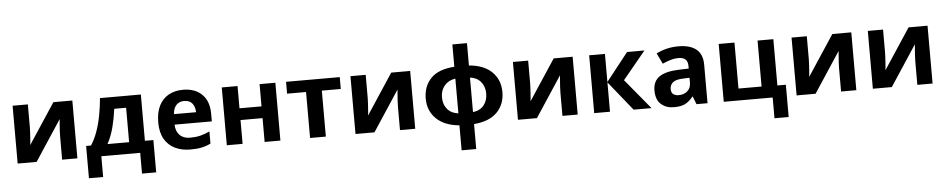

<svg xmlns="http://www.w3.org/2000/svg" viewBox="-49 -1163 8892 1806"><g transform="rotate(-5 4397.5 -260.0)"><path d="M222 -330Q222 -313 220.5 -288Q219 -263 217.5 -237Q216 -211 214 -191Q212 -171 211 -163L463 -546H642V0H498V-218Q498 -245 500 -277.5Q502 -310 504.5 -338.5Q507 -367 508 -382L257 0H78V-546H222Z M1289 -546V-109H1369V196H1235V0H868V196H734V-109H780Q816 -164 841 -234.5Q866 -305 881 -385Q896 -465 903 -546ZM1028 -434Q1016 -343 995 -261.5Q974 -180 936 -109H1140V-434Z M1687 -556Q1800 -556 1866 -491.5Q1932 -427 1932 -308V-236H1580Q1582 -173 1617.5 -137Q1653 -101 1716 -101Q1769 -101 1812 -111.5Q1855 -122 1901 -144V-29Q1861 -9 1816.5 0.5Q1772 10 1709 10Q1627 10 1564 -20.5Q1501 -51 1465 -113Q1429 -175 1429 -269Q1429 -365 1461.5 -428.5Q1494 -492 1552 -524Q1610 -556 1687 -556ZM1688 -450Q1645 -450 1616.5 -422Q1588 -394 1583 -335H1792Q1791 -385 1766 -417.5Q1741 -450 1688 -450Z M2202 -546V-336H2410V-546H2559V0H2410V-225H2202V0H2053V-546Z M3167 -434H2988V0H2839V-434H2660V-546H3167Z M3412 -330Q3412 -313 3410.5 -288Q3409 -263 3407.5 -237Q3406 -211 3404 -191Q3402 -171 3401 -163L3653 -546H3832V0H3688V-218Q3688 -245 3690 -277.5Q3692 -310 3694.5 -338.5Q3697 -367 3698 -382L3447 0H3268V-546H3412Z M4387 -549Q4529 -537 4604 -462.5Q4679 -388 4679 -273Q4679 -158 4606 -83Q4533 -8 4387 4V240H4249V4Q4108 -9 4031.5 -84Q3955 -159 3955 -273Q3955 -390 4026.5 -464.5Q4098 -539 4249 -549V-760H4387ZM4249 -437Q4184 -428 4146 -383Q4108 -338 4108 -273Q4108 -206 4145 -161.5Q4182 -117 4249 -109ZM4387 -109Q4454 -117 4490 -161.5Q4526 -206 4526 -273Q4526 -338 4489 -382.5Q4452 -427 4387 -435Z M4946 -330Q4946 -313 4944.5 -288Q4943 -263 4941.5 -237Q4940 -211 4938 -191Q4936 -171 4935 -163L5187 -546H5366V0H5222V-218Q5222 -245 5224 -277.5Q5226 -310 5228.5 -338.5Q5231 -367 5232 -382L4981 0H4802V-546H4946Z M5880 -546H6044L5828 -284L6063 0H5894L5671 -277V0H5522V-546H5671V-281Z M6365 -557Q6475 -557 6533.5 -509.5Q6592 -462 6592 -364V0H6488L6459 -74H6455Q6420 -30 6381 -10Q6342 10 6274 10Q6201 10 6153 -32.5Q6105 -75 6105 -163Q6105 -250 6166 -291.5Q6227 -333 6349 -337L6444 -340V-364Q6444 -407 6421.5 -427Q6399 -447 6359 -447Q6319 -447 6281 -435.5Q6243 -424 6205 -407L6156 -508Q6200 -531 6253.5 -544Q6307 -557 6365 -557ZM6386 -251Q6314 -249 6286 -225Q6258 -201 6258 -162Q6258 -128 6278 -113.5Q6298 -99 6330 -99Q6378 -99 6411 -127.5Q6444 -156 6444 -208V-253Z M7341 196H7207V0H6745V-546H6894V-112H7112V-546H7261V-109H7341Z M7577 -330Q7577 -313 7575.5 -288Q7574 -263 7572.5 -237Q7571 -211 7569 -191Q7567 -171 7566 -163L7818 -546H7997V0H7853V-218Q7853 -245 7855 -277.5Q7857 -310 7859.5 -338.5Q7862 -367 7863 -382L7612 0H7433V-546H7577Z M8297 -330Q8297 -313 8295.5 -288Q8294 -263 8292.5 -237Q8291 -211 8289 -191Q8287 -171 8286 -163L8538 -546H8717V0H8573V-218Q8573 -245 8575 -277.5Q8577 -310 8579.5 -338.5Q8582 -367 8583 -382L8332 0H8153V-546H8297Z"/></g></svg>

Font: TSCustom
Style: Regular
Weight: 400
Designer: Monotype Design Team
Foundry: Monotype Imaging Inc.
Version: Version 2.004; ttfautohint (v1.8.3) -l 8 -r 50 -G 200 -x 14 